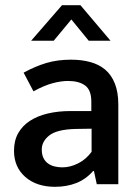

<svg xmlns="http://www.w3.org/2000/svg" viewBox="-20 -710 535 740"><path d="M71 -430Q117 -455 159.5 -467.5Q202 -480 254 -480Q294 -480 327.5 -471Q361 -462 385 -442Q409 -422 422.5 -388.5Q436 -355 436 -307V0H353L342 -51H339Q311 -19 274 -4.5Q237 10 192 10Q121 10 77.5 -28Q34 -66 34 -129Q34 -168 50 -196.5Q66 -225 95 -244Q124 -263 164 -272.5Q204 -282 252 -282H332V-318Q332 -363 308 -380.5Q284 -398 242 -398Q216 -398 183.5 -389.5Q151 -381 109 -358ZM333 -214 270 -213Q199 -211 170 -188Q141 -165 141 -134Q141 -114 147.5 -101Q154 -88 165 -80Q176 -72 190.5 -68.5Q205 -65 220 -65Q251 -65 281.5 -80.5Q312 -96 333 -125ZM406 -553H322L255 -635L187 -553H100L219 -690H290Z"/></svg>

Font: Mukta Medium
Style: Regular
Weight: 500
Designer: Girish Dalvi and Yashodeep Gholap
Foundry: Ek Type
Version: Version 2.538;PS 1.002;hotconv 16.6.51;makeotf.lib2.5.65220;